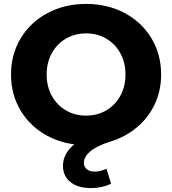

<svg xmlns="http://www.w3.org/2000/svg" viewBox="-20 -733 885 987"><path d="M303.7 119.2Q303.7 68.2 343.2 26.1Q382.7 -16 460.4 -42.8L470.2 10.3Q441.7 12.4 422.7 12.9Q312.8 12.9 224.8 -33.9Q136.8 -80.7 86.7 -163.5Q36.6 -246.3 36.6 -350Q36.6 -453.7 86.7 -536.5Q136.8 -619.3 224.8 -666.1Q312.8 -712.9 422.7 -712.9Q532.6 -712.9 620.6 -666.1Q708.6 -619.3 758.4 -536.5Q808.3 -453.7 808.3 -350Q808.3 -264.7 774.4 -194.8Q740.6 -124.9 681.7 -76.6Q622.9 -28.2 548 -5.4Q478.8 16.3 445 44.5Q411.2 72.7 411.2 104.1Q411.2 124.8 426.1 136.9Q440.9 149.1 467.3 149.1Q482.8 149.1 498.7 144.9Q514.7 140.7 527.2 134.2L551.1 210.8Q532.7 221.2 504.3 227.5Q475.9 233.8 447 233.8Q380.1 233.8 341.9 202.8Q303.7 171.8 303.7 119.2ZM625 -350Q625 -411.9 598.4 -459.8Q571.9 -507.8 525.9 -534.6Q480 -561.4 422.7 -561.4Q365.3 -561.4 319.2 -534.6Q273 -507.8 246.4 -459.8Q219.9 -411.9 219.9 -350Q219.9 -288.1 246.4 -240.2Q273 -192.2 319.2 -165.4Q365.3 -138.6 422.7 -138.6Q480 -138.6 525.9 -165.4Q571.9 -192.2 598.4 -240.2Q625 -288.1 625 -350Z"/></svg>

Font: iiserrat Thin
Style: Regular
Weight: 100
Designer: Akira Ohta
Foundry: Akira Ohta
Version: Version 1.200;Glyphs 3.3.1 (3343)